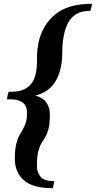

<svg xmlns="http://www.w3.org/2000/svg" viewBox="-20 -822 503 1009"><path d="M257 167Q151 167 104.5 124.5Q58 82 58 14Q58 -33 64.5 -61.5Q71 -90 80.5 -108Q90 -126 99.5 -141.5Q109 -157 115.5 -177Q122 -197 122 -231Q122 -265 100 -282.5Q78 -300 35 -300H17Q17 -308 20 -321Q23 -334 26 -340H44Q78 -340 103.5 -351Q129 -362 145.5 -383.5Q162 -405 168 -436Q174 -463 174 -488Q174 -513 175 -539.5Q176 -566 182 -597Q202 -689 269 -745.5Q336 -802 463 -802Q463 -795 460.5 -784Q458 -773 455 -765Q408 -765 380 -747.5Q352 -730 337.5 -701.5Q323 -673 316 -639Q309 -604 308 -575.5Q307 -547 306.5 -522Q306 -497 300 -469Q288 -412 256.5 -373.5Q225 -335 166 -320Q208 -308 225 -281.5Q242 -255 242 -220Q242 -172 235 -145Q228 -118 218 -102Q208 -86 198 -69.5Q188 -53 181 -26Q174 1 174 50Q174 84 193.5 107Q213 130 265 130Q264 136 262 147.5Q260 159 257 167Z"/></svg>

Font: Poltawski Nowy
Style: Bold Italic
Weight: 700
Italic angle: -12°
Designer: Adam Pótawski, Mateusz Machalski, Borys Kosmynka, Ania Wieluska
Foundry: Capitalics.wtf
Version: Version 1.001;gftools[0.9.25]